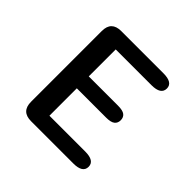

<svg xmlns="http://www.w3.org/2000/svg" viewBox="-156 -775 932 932"><g transform="rotate(45 309.5 -309.5)"><path d="M528 -578.5Q528 -537 463.5 -537H218V-352H419Q451.5 -352 465 -341.5Q478.5 -331 478.5 -311Q478.5 -291.5 465 -280.8Q451.5 -270 419 -270H218V-82H463.5Q528 -82 528 -41Q528 0 463.5 0H174Q107 0 107 -67V-552.5Q107 -619 174 -619H463.5Q528 -619 528 -578.5Z"/></g></svg>

Font: Sono Monospace Medium
Style: Regular
Weight: 500
Designer: Tyler Finck
Foundry: Tyler Finck
Version: Version 2.112